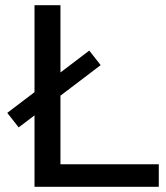

<svg xmlns="http://www.w3.org/2000/svg" viewBox="-20 -720 641 740"><path d="M113 0V-700H213V-87H592V0ZM52 -229 8 -285 324 -525 368 -469Z"/></svg>

Font: Montserrat Medium
Style: Regular
Weight: 500
Designer: Julieta Ulanovsky
Foundry: Julieta Ulanovsky
Version: Version 9.000; ttfautohint (v1.8.4.7-5d5b)